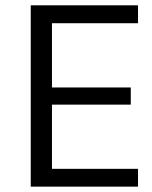

<svg xmlns="http://www.w3.org/2000/svg" viewBox="-20 -696 567 716"><path d="M494.7 -66.4H173.8V-305.8H467.7V-369.8H173.8V-609.4H494.7V-676.2H94.6V0H494.7Z"/></svg>

Font: Estedad-FD VF
Style: Regular
Weight: 100
Designer: Amin Abedi
Version: Version 7.3